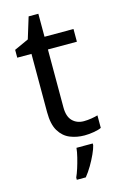

<svg xmlns="http://www.w3.org/2000/svg" viewBox="-132 -715 625 992"><g transform="rotate(-15 180.5 -219.0)"><path d="M264 -62Q284 -62 305 -65.5Q326 -69 339 -73V-6Q325 1 299 5.5Q273 10 249 10Q207 10 171.5 -4.5Q136 -19 114 -55Q92 -91 92 -156V-468H16V-510L93 -545L128 -659H180V-536H335V-468H180V-158Q180 -109 203.5 -85.5Q227 -62 264 -62ZM278 70Q274 88 261.5 115.5Q249 143 232.5 171Q216 199 198 221H150V209Q158 192 166.5 165.5Q175 139 182 110.5Q189 82 191 61H278Z"/></g></svg>

Font: Noto Sans Gurmukhi
Style: Regular
Weight: 400
Designer: Jelle Bosma - Monotype Design Team
Foundry: Monotype Imaging Inc.
Version: Version 2.003